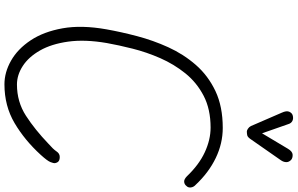

<svg xmlns="http://www.w3.org/2000/svg" viewBox="-246 -1026 1274 821"><g transform="rotate(90 390.5 -615.0)"><path d="M340 2.5Q288.5 2.5 238.8 -25.8Q189 -54 152 -109.5Q115 -165 100.5 -246.2Q86 -327.5 105 -434Q116 -496 134 -564.5Q152 -633 181.5 -698Q211 -763 257 -815.8Q303 -868.5 369 -899.8Q435 -931 526.5 -931Q593 -931 655.2 -901Q717.5 -871 770 -815Q779.5 -806.5 781 -794.8Q782.5 -783 774.5 -775.5Q768 -767 757.2 -766Q746.5 -765 733.5 -777.5Q684 -829.5 630.5 -854.2Q577 -879 525 -879Q446.5 -879 389.5 -849.5Q332.5 -820 293.2 -771.2Q254 -722.5 228.2 -663.8Q202.5 -605 187.5 -545.2Q172.5 -485.5 163.5 -435Q147.5 -341.5 157.5 -270Q167.5 -198.5 195.2 -149.8Q223 -101 261.5 -76Q300 -51 341 -51Q415 -51 474.5 -89.5Q534 -128 594 -185.5Q617.5 -206 626.8 -220Q636 -234 650.5 -234Q662.5 -234 668.8 -229.2Q675 -224.5 677 -214Q678 -207.5 672.5 -194Q667 -180.5 641.5 -152.5Q579 -84 505.8 -40.8Q432.5 2.5 340 2.5ZM541.5 -1034Q537 -1034 529.8 -1038.8Q522.5 -1043.5 518.5 -1051.5L461.5 -1183Q452 -1203.5 457.2 -1215.2Q462.5 -1227 472.5 -1230Q486 -1234 496.5 -1228.8Q507 -1223.5 510.5 -1210.5L549.5 -1099L615.5 -1209.5Q627 -1229 640.8 -1229.8Q654.5 -1230.5 663 -1223.5Q673 -1214 672.8 -1202.5Q672.5 -1191 665 -1180L574 -1049.5Q565.5 -1037 557.2 -1035.5Q549 -1034 541.5 -1034Z"/></g></svg>

Font: Edu VIC WA NT Hand
Style: Regular
Weight: 400
Designer: Tina and Corey Anderson, Eben Sorkin, Mirko Velimirovic
Foundry: Google for Education
Version: Version 1.000